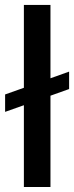

<svg xmlns="http://www.w3.org/2000/svg" viewBox="-24 -747 296 767"><path d="M252.1 -460.9V-391.3L177.6 -364.7V0H71.4V-326.7L-3.6 -300.1V-369.7L71.4 -396.3V-727.3H177.6V-434.3Z"/></svg>

Font: Inter UI Medium
Style: Regular
Weight: 500
Designer: Rasmus Andersson
Foundry: rsms
Version: 3.2;8d6f07862